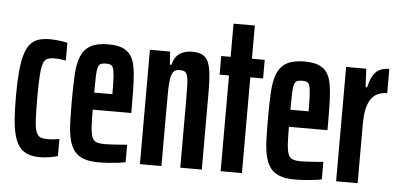

<svg xmlns="http://www.w3.org/2000/svg" viewBox="-48 -751 1768 853"><g transform="rotate(5 836.5 -325.0)"><path d="M155 8Q122 8 99.5 -1.5Q77 -11 62.5 -30.5Q48 -50 40 -81Q32 -112 29 -155Q26 -198 26 -254Q26 -316 30 -360.5Q34 -405 42.5 -435.5Q51 -466 65.5 -484.5Q80 -503 102 -510.5Q124 -518 154 -518Q175 -518 195.5 -515.5Q216 -513 233 -509V-430Q221 -432 207.5 -433.5Q194 -435 182 -435Q162 -435 150 -429.5Q138 -424 132 -406.5Q126 -389 123.5 -353.5Q121 -318 121 -256Q121 -193 123 -156Q125 -119 132 -101.5Q139 -84 151.5 -79.5Q164 -75 184 -75Q197 -75 210.5 -76.5Q224 -78 235 -80V-4Q214 2 194 5Q174 8 155 8Z M416 8Q376 8 349.5 -2Q323 -12 308 -32Q293 -52 285.5 -83Q278 -114 276.5 -156.5Q275 -199 275 -254Q275 -323 278 -372.5Q281 -422 294.5 -454Q308 -486 336.5 -502Q365 -518 415 -518Q452 -518 476 -509Q500 -500 514 -481Q528 -462 534 -431Q540 -400 541.5 -356.5Q543 -313 543 -255V-223H371Q371 -174 373 -145Q375 -116 381 -100.5Q387 -85 400.5 -80Q414 -75 439 -75Q449 -75 467.5 -76Q486 -77 505.5 -78.5Q525 -80 537 -81V-3Q523 0 503 2.5Q483 5 460.5 6.5Q438 8 416 8ZM452 -279V-307Q452 -350 450.5 -375.5Q449 -401 445 -413Q441 -425 433.5 -428.5Q426 -432 413 -432Q399 -432 390 -428.5Q381 -425 377 -412Q373 -399 372 -372Q371 -345 371 -299H472Z M601 0V-510H691L695 -452H702Q708 -477 720.5 -491Q733 -505 751 -511.5Q769 -518 789 -518Q817 -518 834.5 -509Q852 -500 861 -480Q870 -460 873.5 -427Q877 -394 877 -345V0H781V-293Q781 -342 780 -370Q779 -398 774.5 -411Q770 -424 762 -428Q754 -432 740 -432Q725 -432 716 -424Q707 -416 702.5 -395.5Q698 -375 697.5 -339.5Q697 -304 697 -249V0Z M961 0V-427H919V-510H961V-658H1056V-510H1113V-427H1056V0Z M1291 8Q1251 8 1224.5 -2Q1198 -12 1183 -32Q1168 -52 1160.5 -83Q1153 -114 1151.5 -156.5Q1150 -199 1150 -254Q1150 -323 1153 -372.5Q1156 -422 1169.5 -454Q1183 -486 1211.5 -502Q1240 -518 1290 -518Q1327 -518 1351 -509Q1375 -500 1389 -481Q1403 -462 1409 -431Q1415 -400 1416.5 -356.5Q1418 -313 1418 -255V-223H1246Q1246 -174 1248 -145Q1250 -116 1256 -100.5Q1262 -85 1275.5 -80Q1289 -75 1314 -75Q1324 -75 1342.5 -76Q1361 -77 1380.5 -78.5Q1400 -80 1412 -81V-3Q1398 0 1378 2.5Q1358 5 1335.5 6.5Q1313 8 1291 8ZM1327 -279V-307Q1327 -350 1325.5 -375.5Q1324 -401 1320 -413Q1316 -425 1308.5 -428.5Q1301 -432 1288 -432Q1274 -432 1265 -428.5Q1256 -425 1252 -412Q1248 -399 1247 -372Q1246 -345 1246 -299H1347Z M1476 0V-510H1566L1570 -428H1577Q1585 -464 1597.5 -483.5Q1610 -503 1628 -510.5Q1646 -518 1668 -518V-410Q1638 -410 1616.5 -396Q1595 -382 1583.5 -350Q1572 -318 1572 -263V0Z"/></g></svg>

Font: Saira UltraCondensed
Style: Bold
Weight: 700
Width: 1
Designer: Hector Gatti with collaboration of the Omnibus-Type team
Foundry: Omnibus-Type
Version: Version 1.101